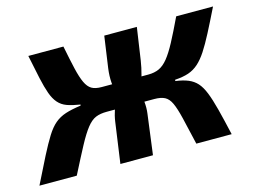

<svg xmlns="http://www.w3.org/2000/svg" viewBox="-96 -617 976 740"><g transform="rotate(-15 391.5 -247.0)"><path d="M206 -494Q217 -438 225.5 -401.5Q234 -365 244 -343.5Q254 -322 268.5 -313.5Q283 -305 308 -305L302 -208Q276 -208 258 -200.5Q240 -193 222.5 -171Q205 -149 183 -108Q161 -67 127 0H-22Q9 -63 31 -106Q53 -149 70.5 -177Q88 -205 106.5 -220.5Q125 -236 149.5 -244Q174 -252 211 -257L212 -261Q180 -266 159.5 -273.5Q139 -281 125.5 -296.5Q112 -312 103 -337Q94 -362 85.5 -400.5Q77 -439 66 -494ZM373 -305 360 -208H274L287 -305ZM499 -494 480 -365Q476 -338 468 -309Q460 -280 445 -253Q450 -233 452.5 -208Q455 -183 452 -161L431 0H301L324 -163Q327 -185 336 -212Q345 -239 358 -265Q351 -287 349 -312.5Q347 -338 351 -368L369 -494ZM525 -305 512 -208H428L442 -305ZM803 -494Q776 -439 755.5 -399.5Q735 -360 718 -334Q701 -308 683 -292Q665 -276 643 -268.5Q621 -261 589 -259L588 -254Q618 -250 638.5 -241.5Q659 -233 673 -217.5Q687 -202 698 -174.5Q709 -147 720 -104.5Q731 -62 745 0H604Q589 -66 579 -107.5Q569 -149 559 -170.5Q549 -192 533.5 -200Q518 -208 492 -208L494 -305Q519 -305 537.5 -313.5Q556 -322 573 -343Q590 -364 609.5 -400.5Q629 -437 656 -494Z"/></g></svg>

Font: Exo 2
Style: Bold Italic
Weight: 700
Italic angle: -8°
Designer: Natanael Gama
Foundry: Natanael Gama
Version: Version 2.010